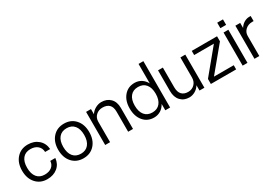

<svg xmlns="http://www.w3.org/2000/svg" viewBox="41 -1599 3597 2511"><g transform="rotate(-30 1839.5 -344.0)"><path d="M43 -252Q43 -368.7 107.4 -440.4Q171.9 -512.2 276.9 -512.2Q371.6 -512.2 434.1 -457.8Q496.6 -403.3 502.9 -314H426.8Q424.8 -374 384 -408.4Q343.3 -442.9 276.9 -442.9Q201.2 -442.9 160.2 -393.3Q119.1 -343.8 119.1 -252Q119.1 -160.2 160.4 -109.6Q201.7 -59.1 276.9 -59.1Q342.8 -59.1 383.3 -91.1Q423.8 -123 426.8 -179.2H502.9Q494.6 -92.3 432.9 -41.3Q371.1 9.8 276.9 9.8Q171.9 9.8 107.4 -62.3Q43 -134.3 43 -252Z M588.9 -252Q588.9 -368.7 653.3 -440.4Q717.8 -512.2 823.7 -512.2Q928.7 -512.2 992.9 -440.4Q1057.1 -368.7 1057.1 -252Q1057.1 -134.3 992.9 -62.3Q928.7 9.8 823.7 9.8Q717.8 9.8 653.3 -62Q588.9 -133.8 588.9 -252ZM981 -252Q981 -342.8 939.5 -392.8Q897.9 -442.9 823.7 -442.9Q748 -442.9 706.5 -392.8Q665 -342.8 665 -252Q665 -160.2 706.5 -109.6Q748 -59.1 823.7 -59.1Q897.9 -59.1 939.5 -109.9Q981 -160.6 981 -252Z M1499.5 -303.2Q1499.5 -374 1464.6 -408Q1429.7 -441.9 1365.7 -441.9Q1305.7 -441.9 1266.1 -404.5Q1226.6 -367.2 1226.6 -309.1V0H1152.8V-500H1226.6V-421.9Q1252.9 -463.9 1297.4 -488Q1341.8 -512.2 1387.7 -512.2Q1470.7 -512.2 1521.7 -460.9Q1572.8 -409.7 1572.8 -317.9V0H1499.5Z M2133.3 -700.2V0H2060.5V-96.2Q2033.7 -45.9 1989.3 -18.1Q1944.8 9.8 1888.7 9.8Q1789.6 9.8 1729 -62.3Q1668.5 -134.3 1668.5 -252Q1668.5 -368.7 1729.2 -440.4Q1790 -512.2 1888.7 -512.2Q1945.3 -512.2 1989.5 -484.4Q2033.7 -456.5 2060.5 -405.8V-700.2ZM1744.6 -252Q1744.6 -160.2 1785.9 -109.6Q1827.1 -59.1 1902.3 -59.1Q1977.5 -59.1 2019 -109.9Q2060.5 -160.6 2060.5 -252Q2060.5 -342.8 2019 -392.8Q1977.5 -442.9 1902.3 -442.9Q1827.1 -442.9 1785.9 -392.8Q1744.6 -342.8 1744.6 -252Z M2312 -203.1Q2312 -129.4 2346.2 -93.8Q2380.4 -58.1 2441.9 -58.1Q2500 -58.1 2538.6 -97.2Q2577.1 -136.2 2577.1 -196.8V-500H2650.9V0H2577.1V-80.1Q2550.8 -36.6 2508.1 -12.2Q2465.3 12.2 2419.9 12.2Q2338.9 12.2 2289.1 -40.8Q2239.3 -93.8 2239.3 -188V-500H2312Z M2748.5 -500H3130.4V-423.8L2831.5 -63H3130.4V0H2748.5V-76.2L3046.4 -437H2748.5Z M3221.2 -652.8H3308.1V-569.8H3221.2ZM3228.5 -500H3301.3V0H3228.5Z M3407.2 -500H3480V-423.8Q3504.4 -464.4 3542.7 -487.1Q3581.1 -509.8 3621.1 -509.8H3644V-433.1H3622.1Q3562 -433.1 3521 -396.5Q3480 -359.9 3480 -303.2V0H3407.2Z"/></g></svg>

Font: Overused Grotesk
Style: Regular
Weight: 400
Version: Version 0.002